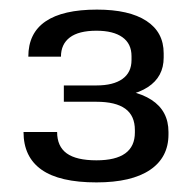

<svg xmlns="http://www.w3.org/2000/svg" viewBox="-20 -805 400 400"><path d="M181 -425Q104 -425 66.5 -451.5Q29 -478 29 -530H99Q99 -500 119 -485.5Q139 -471 181 -471Q261 -471 261 -529V-534Q261 -564 241 -578.5Q221 -593 181 -593H113V-627H181Q216 -627 235 -640.5Q254 -654 254 -680V-688Q254 -714 235 -727.5Q216 -741 181 -741Q144 -741 125.5 -727Q107 -713 107 -687H39Q39 -736 75 -760.5Q111 -785 182 -785Q249 -785 285 -761.5Q321 -738 321 -694V-685Q321 -645 288 -623.5Q255 -602 195 -602V-620Q260 -620 295.5 -597Q331 -574 331 -530V-525Q331 -477 292.5 -451Q254 -425 181 -425Z"/></svg>

Font: Pathway Extreme 72pt Medium
Style: Regular
Weight: 500
Designer: Eduardo Rodriguez Tunni
Foundry: Eduardo Rodriguez Tunni
Version: Version 1.001;gftools[0.9.26]